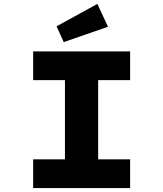

<svg xmlns="http://www.w3.org/2000/svg" viewBox="-20 -963 836 983"><path d="M149.7 0V-147.1H312.5V-552.9H149.7V-700H646.2V-552.9H482.5V-147.1H646.2V0ZM306.2 -747.5 269.6 -828.2 478.5 -943 532.9 -826Z"/></svg>

Font: Lexend Mega
Style: Regular
Weight: 400
Designer: Bonnie Shaver-Troup, Thomas Jockin
Foundry: Lexend
Version: Version 1.007